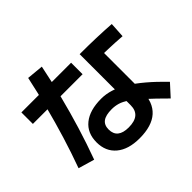

<svg xmlns="http://www.w3.org/2000/svg" viewBox="-191 -1070 1382 1382"><g transform="rotate(-45 500.0 -378.5)"><path d="M507 59Q394 59 330.5 6Q267 -47 267 -140Q267 -235 331.5 -287Q396 -339 513 -339Q561 -339 610 -323.5Q659 -308 711.5 -276Q764 -244 823 -194Q882 -144 949 -75L868 14Q788 -66 734.5 -114.5Q681 -163 644 -188.5Q607 -214 576.5 -223Q546 -232 513 -232Q452 -232 423 -210.5Q394 -189 394 -144Q394 -98 422.5 -75Q451 -52 507 -52Q569 -52 599.5 -78Q630 -104 630 -155V-675Q719 -675 796 -672.5Q873 -670 947 -665L940 -548Q874 -553 802 -555.5Q730 -558 650 -558L760 -643V-168Q760 -56 696.5 1.5Q633 59 507 59ZM44 -100Q87 -218 122.5 -334Q158 -450 189 -569.5Q220 -689 247 -816L374 -804Q348 -675 316.5 -550.5Q285 -426 248 -305Q211 -184 167 -64ZM37 -558V-675H543V-558Z"/></g></svg>

Font: M PLUS 1 Code
Style: Regular
Weight: 400
Designer: Coji Morishita
Foundry: UNDERFOREST DESIGN
Version: Version 1.005